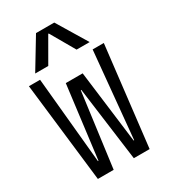

<svg xmlns="http://www.w3.org/2000/svg" viewBox="-237 -1110 1074 1221"><g transform="rotate(-30 300.0 -500.0)"><path d="M110 0 25 -730H107L167 -98H171L238 -630H362L429 -98H433L493 -730H575L490 0H374L302 -543H298L226 0ZM100 -780 233 -1000H367L500 -780H404L302 -957H298L196 -780Z"/></g></svg>

Font: M PLUS Code Latin 60
Style: Regular
Weight: 400
Width: 7
Monospace: yes
Designer: Coji Morishita
Foundry: UNDERFOREST DESIGN
Version: Version 1.005; ttfautohint (v1.8.3)